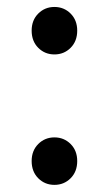

<svg xmlns="http://www.w3.org/2000/svg" viewBox="-20 -524 313 552"><path d="M136.5 -367.5Q109 -367.5 90 -386.5Q71 -405.5 71 -436Q71 -466 90 -485Q109 -504 136.5 -504Q164 -504 183 -485Q202 -466 202 -436Q202 -405.5 183 -386.5Q164 -367.5 136.5 -367.5ZM136.5 7.5Q109 7.5 90 -11.5Q71 -30.5 71 -61Q71 -91 90 -110Q109 -129 136.5 -129Q164 -129 183 -110Q202 -91 202 -61Q202 -30.5 183 -11.5Q164 7.5 136.5 7.5Z"/></svg>

Font: Spline Sans
Style: Regular
Weight: 400
Designer: Eben Sorkin, Mirko Velimirovic
Foundry: Sorkin Type
Version: Version 1.001